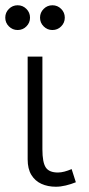

<svg xmlns="http://www.w3.org/2000/svg" viewBox="-25 -695 338 729"><path d="M187 14Q156.5 14 132.2 3Q108 -8 94 -31Q80 -54 80 -90V-480H136V-128Q136 -78.5 148.8 -59.2Q161.5 -40 195 -40Q206.5 -40 219.8 -43.5Q233 -47 247 -53L263 -3Q244.5 4.5 224.8 9.2Q205 14 187 14ZM42 -581Q22.5 -581 8.8 -594.8Q-5 -608.5 -5 -628Q-5 -647.5 8.8 -661.2Q22.5 -675 42 -675Q61.5 -675 75.2 -661.2Q89 -647.5 89 -628Q89 -608.5 75.2 -594.8Q61.5 -581 42 -581ZM174 -581Q154.5 -581 140.8 -594.8Q127 -608.5 127 -628Q127 -647.5 140.8 -661.2Q154.5 -675 174 -675Q193.5 -675 207.2 -661.2Q221 -647.5 221 -628Q221 -608.5 207.2 -594.8Q193.5 -581 174 -581Z"/></svg>

Font: Geologica Cursive Thin
Style: Regular
Weight: 250
Designer: Sindre Bremnes, Frode Helland
Foundry: Monokrom Skriftforlag AS
Version: Version 1.010;gftools[0.9.28]